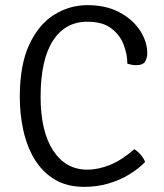

<svg xmlns="http://www.w3.org/2000/svg" viewBox="-20 -715 640 747"><path d="M475.5 -467Q475.5 -503 461.2 -540.8Q447 -578.5 413.2 -604.5Q379.5 -630.5 320 -630.5Q233 -630.5 185.5 -556Q138 -481.5 138 -338Q138 -204.5 186.5 -129.8Q235 -55 319.5 -55Q363.5 -55 409 -73.8Q454.5 -92.5 502.5 -134.5Q516.5 -126 528.2 -112Q540 -98 544.5 -84.5Q518 -57.5 481.5 -35.5Q445 -13.5 401 -0.8Q357 12 308 12Q240 12 192.2 -17Q144.5 -46 114.5 -95.5Q84.5 -145 70.8 -207.8Q57 -270.5 57 -338Q57 -462 93.5 -540.8Q130 -619.5 190 -657.2Q250 -695 320.5 -695Q393 -695 445 -667Q497 -639 525 -596Q553 -553 553 -507Q553 -490.5 544.8 -476Q536.5 -461.5 510 -461.5Q500.5 -461.5 493.5 -462.8Q486.5 -464 475.5 -467Z"/></svg>

Font: Signika Light Light
Style: Regular
Weight: 300
Version: Version 2.001